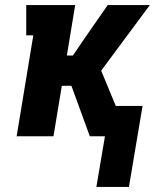

<svg xmlns="http://www.w3.org/2000/svg" viewBox="-20 -540 640 761"><path d="M362 201 396 0H336L263 -200H225L192 0H46L112 -400H84V-520H278L245 -320H269L327 -405L407 -520H574L381 -260L439 -120H545L491 201Z"/></svg>

Font: Iosevka Etoile Heavy
Style: Italic
Weight: 900
Italic angle: -9°
Designer: Belleve Invis
Foundry: Belleve Invis
Version: Version 22.1.2; ttfautohint (v1.8.4)